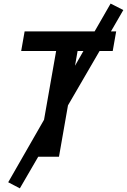

<svg xmlns="http://www.w3.org/2000/svg" viewBox="-20 -867 702 1062"><path d="M89.8 174.8 191.4 0H306.2L356 -284.2L530.8 -585H603.5L622.6 -693.4H593.8L662.1 -811.5L591.8 -847.2L503.4 -693.4H116.2L97.2 -585H290.5L223.6 -204.6L25.4 141.1ZM395 -503.4 409.2 -585H441.4Z"/></svg>

Font: Cascadia Mono PL SemiBold
Style: Italic
Weight: 600
Italic angle: -10°
Monospace: yes
Designer: Aaron Bell
Foundry: Saja Typeworks
Version: Version 2404.023